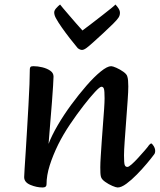

<svg xmlns="http://www.w3.org/2000/svg" viewBox="-20 -817 707 850"><path d="M169 13Q142 13 114.5 1.5Q87 -10 87 -33Q87 -40 89 -71.5Q91 -103 94 -148.5Q97 -194 100 -247Q103 -300 106 -351Q109 -402 110.5 -444Q112 -486 112 -510Q112 -517 115 -520.5Q118 -524 128 -524Q147 -524 167.5 -519Q188 -514 202.5 -504Q217 -494 217 -478Q217 -468 215 -437Q213 -406 210 -365.5Q207 -325 203.5 -285.5Q200 -246 198 -217Q196 -188 195 -180Q209 -217 235.5 -262.5Q262 -308 295.5 -353.5Q329 -399 363 -438Q397 -477 426 -500.5Q455 -524 472 -524Q479 -524 495 -517Q511 -510 526.5 -499Q542 -488 544 -477Q548 -465 548 -434Q548 -412 545 -370.5Q542 -329 538.5 -281.5Q535 -234 532 -192.5Q529 -151 529 -129Q529 -96 532 -87Q535 -78 544 -78Q550 -78 563 -89.5Q576 -101 591.5 -118Q607 -135 620.5 -150.5Q634 -166 640 -175Q647 -182 649 -182Q653 -182 660 -171Q667 -160 667 -149Q667 -139 662 -133Q651 -118 630.5 -93.5Q610 -69 586 -44.5Q562 -20 539.5 -3.5Q517 13 501 13Q494 13 477.5 6Q461 -1 445.5 -12Q430 -23 427 -34Q425 -41 424.5 -51.5Q424 -62 424 -77Q424 -94 426 -125Q428 -156 430.5 -193.5Q433 -231 436 -268Q439 -305 441 -335.5Q443 -366 443 -382Q443 -415 440 -424Q437 -433 429 -433Q422 -433 400.5 -410Q379 -387 349.5 -349Q320 -311 290 -266.5Q260 -222 238 -178Q214 -129 200 -84.5Q186 -40 186 -1Q186 13 169 13ZM343 -596Q334 -596 324 -604Q308 -623 289 -647.5Q270 -672 253.5 -695.5Q237 -719 229 -734Q220 -749 220 -762Q220 -771 229 -781Q238 -791 246 -797Q248 -794 259 -781Q270 -768 285.5 -750Q301 -732 317 -713.5Q333 -695 345 -682Q364 -696 388 -714.5Q412 -733 434.5 -750.5Q457 -768 473 -781Q489 -794 491 -797Q498 -790 504.5 -780Q511 -770 511 -760Q511 -748 504 -738Q499 -730 480.5 -711.5Q462 -693 438 -671Q414 -649 393 -630Q372 -611 362 -604Q351 -596 343 -596Z"/></svg>

Font: BriemHand
Style: Regular
Weight: 400
Designer: Gunnlaugur SE Briem, Eben Sorkin
Foundry: Sorkin Type
Version: Version 1.001; ttfautohint (v1.8.4.7-5d5b)